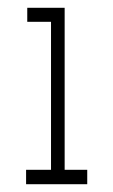

<svg xmlns="http://www.w3.org/2000/svg" viewBox="-20 -473 290 493"><path d="M47 0V-37H111V-417H50V-453H146V-37H204V0Z"/></svg>

Font: Inconsolata UltraCondensed Light
Style: Regular
Weight: 300
Width: 1
Monospace: yes
Designer: Raph Levien, Cyreal, Brenton Simpson
Foundry: Raph Levien, Cyreal, Google
Version: Version 3.001; ttfautohint (v1.8.2.53-6de2)